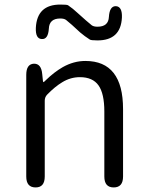

<svg xmlns="http://www.w3.org/2000/svg" viewBox="-20 -821 645 841"><path d="M136 0Q95 0 95 -48V-493Q95 -540 128 -542Q161 -543 165 -496L168 -467Q169 -461 170.5 -461Q172 -461 182 -471Q217 -505 255 -527Q303 -554 354 -554Q519 -554 519 -343V-48Q519 0 478 0Q437 0 437 -48V-333Q437 -411 411.5 -447Q386 -483 330 -483Q289 -483 253 -461Q221 -442 186 -406Q176 -395 176 -380V-48Q176 0 136 0ZM407 -644Q378 -644 373 -648Q351 -662 331 -679L295 -712Q278 -727 269.5 -733.5Q261 -740 244 -740Q196 -740 194 -696Q191 -648 163 -650Q135 -651 137 -699Q142 -801 244 -801Q273 -801 278 -798Q300 -783 319 -765L356 -732Q373 -717 381.5 -710.5Q390 -704 407 -704Q455 -704 457 -747Q460 -795 488 -794Q516 -792 514 -744Q509 -644 407 -644Z"/></svg>

Font: Resource Han Rounded JP Normal
Style: Regular
Weight: 350
Designer: Cyano Hao (round all glyphs); Ryoko NISHIZUKA 西塚涼子 (kana, bopomofo & ideographs); Paul D. Hunt (Latin, Greek & Cyrillic)
Foundry: Cyano Hao
Version: 0.990